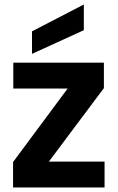

<svg xmlns="http://www.w3.org/2000/svg" viewBox="-20 -832 523 852"><path d="M441 -441 197 -115H444V0H38V-113L280 -439H39V-554H441ZM352 -812V-698L122 -593V-693Z"/></svg>

Font: Poppins SemiBold
Style: Regular
Weight: 600
Designer: Ninad Kale (Devanagari), Jonny Pinhorn (Latin)
Foundry: Indian Type Foundry
Version: Version 3.002 2017